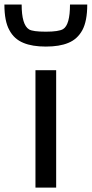

<svg xmlns="http://www.w3.org/2000/svg" viewBox="-98 -849 415 869"><path d="M62.5 -531.2H156.2V0H62.5ZM109.4 -638.2Q47.9 -638.2 8.3 -654.8Q-34.2 -671.9 -55.7 -712.9Q-78.1 -752.9 -78.1 -828.6H0Q0 -736.3 33.7 -715.8Q50.8 -705.6 109.4 -705.6Q168 -705.6 187.5 -717.3Q218.8 -736.3 218.8 -828.6H296.9Q296.9 -753.9 274.9 -712.9Q252.4 -671.4 210.9 -654.8Q171.4 -638.2 109.4 -638.2Z"/></svg>

Font: Michroma+
Style: Regular
Weight: 400
Designer: beogot
Foundry: beogot
Version: Version